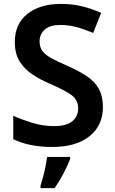

<svg xmlns="http://www.w3.org/2000/svg" viewBox="-20 -744 590 985"><path d="M508 -195Q508 -100 439 -45Q370 10 248 10Q130 10 48 -30V-150Q93 -130 147 -113.5Q201 -97 257 -97Q321 -97 351 -122Q381 -147 381 -188Q381 -233 343 -259Q305 -285 232 -316Q188 -335 148 -361Q108 -387 82 -427Q56 -467 56 -529Q56 -621 120.5 -672.5Q185 -724 293 -724Q350 -724 399.5 -712Q449 -700 499 -678L458 -575Q413 -594 372.5 -605Q332 -616 289 -616Q237 -616 210 -592.5Q183 -569 183 -532Q183 -502 198 -482Q213 -462 244.5 -445Q276 -428 326 -406Q383 -381 424 -354Q465 -327 486.5 -289Q508 -251 508 -195ZM340 71Q329 101 307.5 142.5Q286 184 260 221H188V208Q194 190 201 163.5Q208 137 213.5 109.5Q219 82 222 61H340Z"/></svg>

Font: Noto Sans Malayalam SemiBold
Style: Regular
Weight: 600
Designer: Jelle Bosma - Monotype Design Team
Foundry: Monotype Imaging Inc.
Version: Version 2.104; ttfautohint (v1.8.4.7-5d5b)